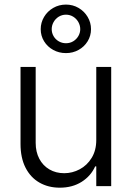

<svg xmlns="http://www.w3.org/2000/svg" viewBox="-20 -828 586 854"><path d="M408.2 -530.3H474.6V0H408.2V-87.9H403.3Q384.3 -45.4 343.3 -19.3Q302.2 6.8 246.1 6.8Q194.8 6.8 155.3 -15.9Q115.7 -38.6 93.5 -82.3Q71.3 -126 71.3 -187.5V-530.3H138.7V-192.4Q138.7 -152.3 154.8 -121.8Q170.9 -91.3 199.7 -74.5Q228.5 -57.6 265.6 -57.6Q301.8 -57.6 334.5 -75Q367.2 -92.3 387.7 -125.7Q408.2 -159.2 408.2 -205.1ZM161.1 -698.2Q161.1 -727.5 176 -752.7Q190.9 -777.8 216.6 -792.7Q242.2 -807.6 273.4 -807.6Q304.2 -807.6 329.6 -792.7Q355 -777.8 369.9 -752.7Q384.8 -727.5 384.8 -698.2Q384.8 -668.9 369.9 -644.5Q355 -620.1 329.6 -606Q304.2 -591.8 273.4 -591.8Q242.2 -591.8 216.6 -606Q190.9 -620.1 176 -644.5Q161.1 -668.9 161.1 -698.2ZM336.9 -698.2Q336.9 -714.8 328.6 -729.7Q320.3 -744.6 305.7 -753.7Q291 -762.7 273.4 -762.7Q255.9 -762.7 241.2 -753.7Q226.6 -744.6 218.3 -729.7Q210 -714.8 210 -698.2Q210 -681.6 218.3 -667.2Q226.6 -652.8 241.2 -644.3Q255.9 -635.7 273.4 -635.7Q291.5 -635.7 305.9 -644.5Q320.3 -653.3 328.6 -667.7Q336.9 -682.1 336.9 -698.2Z"/></svg>

Font: Pretendard GOV Light
Style: Regular
Weight: 300
Designer: Base glyphs from Inter by Rasmus Andersson; Hangeul glyphs from Noto Sans CJK(Source Han Sans) by Jang Soo-young and Kan
Foundry: Kil Hyung-jin
Version: Version 1.309